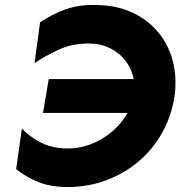

<svg xmlns="http://www.w3.org/2000/svg" viewBox="-20 -736 726 772"><path d="M153 -282H519L542 -418H176ZM517 -350Q509 -305 483.5 -266.5Q458 -228 421.5 -199.5Q385 -171 342 -155Q299 -139 254 -139Q191 -139 145 -162.5Q99 -186 68 -219L45 -56Q88 -22 137 -3Q186 16 252 16Q335 16 408 -11.5Q481 -39 538.5 -88Q596 -137 633 -204Q670 -271 682 -350Q692 -427 674 -493.5Q656 -560 613 -610Q570 -660 506.5 -688Q443 -716 362 -716Q294 -717 241 -697.5Q188 -678 141 -646L119 -482Q161 -511 216.5 -536.5Q272 -562 341 -561Q383 -561 419 -544Q455 -527 479.5 -498Q504 -469 514.5 -431.5Q525 -394 517 -350Z"/></svg>

Font: Jost
Style: Bold Italic
Weight: 700
Italic angle: -5°
Version: Version 3.710